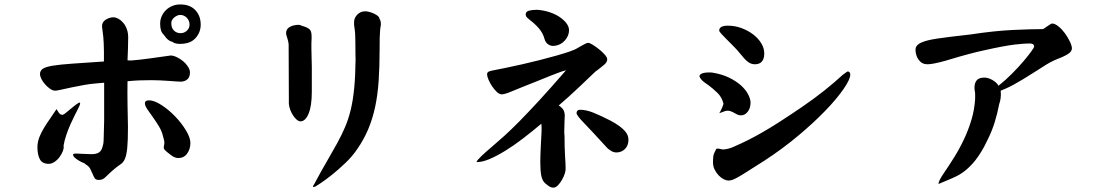

<svg xmlns="http://www.w3.org/2000/svg" viewBox="-20 -736 5040 874"><path d="M563.5 -565.4Q563.5 -540 562.5 -514.2Q561.5 -488.3 560.5 -461.9Q563.5 -460 579.6 -460.9Q595.7 -461.9 617.2 -464.4Q638.7 -466.8 663.1 -470.2Q687.5 -473.6 708.5 -476.6Q729.5 -479.5 743.2 -481.4Q756.8 -483.4 756.8 -483.4Q768.6 -483.4 784.2 -476.1Q799.8 -468.8 813 -458Q826.2 -447.3 835.4 -433.1Q844.7 -418.9 844.7 -406.2Q844.7 -384.8 832.5 -374.5Q820.3 -364.3 801.8 -364.3Q797.9 -364.3 783.2 -365.2Q768.6 -366.2 749 -367.7Q729.5 -369.1 708 -370.1Q686.5 -371.1 669.9 -371.1Q641.6 -371.1 615.2 -370.1Q588.9 -369.1 560.5 -366.2Q559.6 -311.5 560.5 -259.8Q561.5 -208 562.5 -157.2Q562.5 -93.8 559.1 -61Q555.7 -28.3 548.3 -12.2Q541 3.9 529.8 11.2Q518.6 18.6 502.9 31.2Q484.4 46.9 474.6 56.6Q464.8 66.4 458 72.3Q451.2 78.1 445.3 80.6Q439.5 83 429.7 83Q416 83 411.1 75.2Q406.2 67.4 401.9 56.6Q397.5 45.9 391.1 33.2Q384.8 20.5 369.1 11.7L365.2 7.8Q345.7 0 335 -7.3Q324.2 -14.6 319.3 -19.5Q314.5 -24.4 313.5 -27.8Q312.5 -31.2 312.5 -31.2Q312.5 -37.1 326.2 -37.1Q337.9 -37.1 358.4 -35.6Q378.9 -34.2 395.5 -34.2Q418 -34.2 429.7 -41.5Q441.4 -48.8 446.3 -66.4Q448.2 -73.2 449.7 -79.1Q451.2 -85 451.7 -96.7Q452.1 -108.4 452.6 -129.4Q453.1 -150.4 454.1 -188.5V-359.4L418.9 -356.4Q392.6 -354.5 362.3 -349.1Q332 -343.8 304.7 -337.9Q277.3 -332 257.3 -327.6Q237.3 -323.2 231.4 -323.2Q220.7 -323.2 209 -331.1Q197.3 -338.9 186.5 -350.6Q175.8 -362.3 168.9 -375.5Q162.1 -388.7 162.1 -399.4Q162.1 -414.1 174.8 -422.9Q187.5 -431.6 220.2 -437Q252.9 -442.4 309.1 -446.3Q365.2 -450.2 453.1 -456.1V-502Q453.1 -523.4 452.1 -539.6Q451.2 -555.7 450.2 -567.9Q449.2 -580.1 447.3 -591.3Q445.3 -602.5 444.3 -616.2Q444.3 -635.7 461.4 -646.5Q478.5 -657.2 496.1 -657.2Q506.8 -657.2 518.6 -650.9Q530.3 -644.5 540.5 -632.8Q550.8 -621.1 557.1 -604Q563.5 -586.9 563.5 -565.4ZM846.7 -85Q846.7 -57.6 832 -37.1Q817.4 -16.6 792 -16.6Q781.2 -16.6 772.5 -21Q763.7 -25.4 753.9 -33.2Q733.4 -48.8 729 -54.7Q724.6 -60.5 725.6 -66.4Q726.6 -72.3 728 -82.5Q729.5 -92.8 721.7 -117.2Q716.8 -138.7 703.6 -160.6Q690.4 -182.6 676.3 -202.1Q662.1 -221.7 650.9 -238.3Q639.6 -254.9 639.6 -265.6Q639.6 -279.3 658.2 -279.3Q681.6 -279.3 714.4 -258.3Q747.1 -237.3 776.4 -207Q805.7 -176.8 826.2 -143.1Q846.7 -109.4 846.7 -85ZM332 -234.4Q329.1 -228.5 320.3 -211.4Q311.5 -194.3 301.3 -171.4Q291 -148.4 282.2 -122.6Q273.4 -96.7 269.5 -74.2Q271.5 -62.5 266.1 -48.3Q260.7 -34.2 251 -21Q241.2 -7.8 228 1Q214.8 9.8 202.1 9.8Q172.9 9.8 161.6 -10.7Q150.4 -31.2 150.4 -65.4Q150.4 -88.9 158.7 -110.4Q167 -131.8 179.7 -152.8Q192.4 -173.8 207.5 -195.3Q222.7 -216.8 237.3 -239.3Q241.2 -233.4 244.6 -227.5Q248 -221.7 252.4 -217.8Q256.8 -213.9 262.2 -213.4Q267.6 -212.9 275.4 -218.8Q297.9 -237.3 314 -250.5Q330.1 -263.7 337.9 -267.6Q345.7 -271.5 344.7 -264.2Q343.8 -256.8 332 -234.4ZM893.6 -624Q893.6 -587.9 869.1 -561.5L860.4 -553.7Q837.9 -536.1 798.8 -536.1Q792 -536.1 785.6 -537.1Q779.3 -538.1 774.4 -540L763.7 -545.9Q750 -548.8 737.3 -562.5L723.6 -580.1Q709 -592.8 709 -628.9Q709 -646.5 716.3 -662.6Q723.6 -678.7 735.8 -690.4Q748 -702.1 764.6 -709Q781.2 -715.8 800.8 -715.8Q844.7 -715.8 869.1 -689.9Q893.6 -664.1 893.6 -624ZM842.8 -624Q842.8 -642.6 830.1 -655.3Q817.4 -668 800.8 -668Q787.1 -668 773.4 -656.7Q759.8 -645.5 759.8 -630.9Q759.8 -608.4 772 -596.7Q784.2 -585 801.8 -585Q818.4 -585 830.6 -596.2Q842.8 -607.4 842.8 -624Z M1707 -651.4Q1713.9 -641.6 1713.9 -625Q1713.9 -624 1712.9 -618.7Q1711.9 -613.3 1710.4 -600.1Q1709 -586.9 1708.5 -564.9Q1708 -543 1708 -509.8Q1708 -431.6 1703.6 -367.2Q1699.2 -302.7 1687.5 -248.5Q1675.8 -194.3 1656.2 -147.9Q1636.7 -101.6 1606.4 -57.6Q1584 -24.4 1552.2 5.9Q1520.5 36.1 1491.2 59.6Q1461.9 83 1440.4 97.2Q1418.9 111.3 1417 112.3Q1411.1 115.2 1406.2 115.2Q1401.4 115.2 1410.2 102.5Q1442.4 42 1468.8 -2.9Q1495.1 -47.9 1515.6 -85.4Q1536.1 -123 1551.3 -158.7Q1566.4 -194.3 1576.7 -236.8Q1586.9 -279.3 1592.3 -334Q1597.7 -388.7 1598.6 -464.8Q1598.6 -474.6 1598.1 -489.3Q1597.7 -503.9 1597.7 -541Q1597.7 -585 1594.2 -605Q1590.8 -625 1591.8 -635.7Q1591.8 -654.3 1606.4 -669.4Q1621.1 -684.6 1642.6 -684.6Q1650.4 -684.6 1661.6 -681.6Q1672.9 -678.7 1683.1 -673.8Q1693.4 -668.9 1700.2 -663.1Q1707 -657.2 1707 -651.4ZM1398.4 -559.6Q1397.5 -548.8 1397.5 -538.1Q1397.5 -527.3 1397.5 -517.6Q1397.5 -498 1398.4 -474.1Q1399.4 -450.2 1399.4 -430.7V-318.4Q1399.4 -253.9 1384.8 -218.8Q1370.1 -183.6 1347.7 -183.6Q1339.8 -183.6 1331.1 -190.9Q1322.3 -198.2 1314.5 -210Q1306.6 -221.7 1301.3 -235.8Q1295.9 -250 1294.9 -263.7V-285.2Q1294.9 -347.7 1294.4 -410.2Q1293.9 -472.7 1293.9 -535.2Q1292 -550.8 1287.1 -564.9Q1282.2 -579.1 1282.2 -585Q1282.2 -604.5 1299.8 -613.8Q1317.4 -623 1339.8 -623Q1345.7 -623 1355.5 -618.2Q1379.9 -611.3 1389.2 -602.5Q1398.4 -593.8 1398.4 -571.3Z M2570.3 -598.6Q2570.3 -573.2 2551.3 -551.8Q2532.2 -530.3 2503.9 -527.3Q2489.3 -525.4 2476.6 -533.2Q2463.9 -541 2459 -557.6Q2456.1 -568.4 2451.7 -578.1Q2447.3 -587.9 2439.9 -598.1Q2432.6 -608.4 2421.4 -619.6Q2410.2 -630.9 2391.6 -645.5Q2381.8 -653.3 2377.4 -658.2Q2373 -663.1 2373 -669.9Q2373 -683.6 2388.2 -687.5Q2403.3 -691.4 2424.8 -691.4Q2454.1 -689.5 2481 -680.7Q2507.8 -671.9 2527.3 -658.7Q2546.9 -645.5 2558.6 -629.9Q2570.3 -614.3 2570.3 -598.6ZM2840.8 -100.6Q2840.8 -73.2 2824.7 -57.6Q2808.6 -42 2786.1 -42Q2774.4 -42 2763.2 -48.3Q2752 -54.7 2744.1 -62.5Q2673.8 -139.6 2638.7 -175.8Q2603.5 -211.9 2604.5 -221.7Q2604.5 -227.5 2608.4 -231.9Q2612.3 -236.3 2620.1 -236.3Q2648.4 -236.3 2681.2 -223.1Q2713.9 -210 2757.8 -187.5Q2785.2 -172.9 2801.3 -160.6Q2817.4 -148.4 2826.2 -137.7Q2835 -127 2837.9 -117.7Q2840.8 -108.4 2840.8 -100.6ZM2549.8 -185.5Q2549.8 -166 2548.8 -149.9Q2547.9 -133.8 2549.8 -114.3Q2549.8 -63.5 2552.2 -25.9Q2554.7 11.7 2554.7 30.3Q2555.7 38.1 2551.3 52.7Q2546.9 67.4 2538.6 82Q2530.3 96.7 2520 107.4Q2509.8 118.2 2498 118.2Q2490.2 118.2 2482.4 113.8Q2474.6 109.4 2460.9 97.7Q2448.2 85.9 2443.8 63Q2439.5 40 2439.5 2.9Q2439.5 -24.4 2441.4 -63.5Q2443.4 -102.5 2445.3 -139.6Q2445.3 -148.4 2445.3 -156.7Q2445.3 -165 2444.3 -172.9Q2401.4 -136.7 2359.9 -105Q2318.4 -73.2 2280.3 -49.8Q2242.2 -26.4 2209 -12.2Q2175.8 2 2149.4 2Q2149.4 -2 2155.8 -9.3Q2162.1 -16.6 2172.4 -26.4Q2182.6 -36.1 2195.3 -47.4Q2208 -58.6 2220.7 -69.3Q2246.1 -90.8 2275.4 -117.2Q2304.7 -143.6 2343.8 -183.1Q2382.8 -222.7 2434.6 -278.8Q2486.3 -335 2556.6 -416Q2543.9 -413.1 2527.8 -407.2Q2511.7 -401.4 2488.3 -392.1Q2464.8 -382.8 2432.6 -369.6Q2400.4 -356.4 2355.5 -338.9L2297.9 -315.4Q2285.2 -310.5 2276.9 -308.6Q2268.6 -306.6 2263.7 -306.6Q2252.9 -306.6 2241.2 -317.9Q2229.5 -329.1 2219.7 -343.8Q2210 -358.4 2203.6 -373.5Q2197.3 -388.7 2197.3 -397.5Q2197.3 -406.2 2204.1 -409.7Q2210.9 -413.1 2221.7 -415Q2247.1 -419.9 2282.7 -427.2Q2318.4 -434.6 2357.4 -443.4Q2396.5 -452.1 2436.5 -462.4Q2476.6 -472.7 2511.2 -482.4Q2545.9 -492.2 2571.8 -501Q2597.7 -509.8 2609.4 -517.6Q2619.1 -523.4 2635.3 -532.2Q2651.4 -541 2657.2 -541Q2664.1 -541 2678.2 -532.2Q2692.4 -523.4 2707 -511.7Q2721.7 -500 2732.9 -487.3Q2744.1 -474.6 2744.1 -466.8Q2744.1 -453.1 2731.4 -442.4Q2718.8 -431.6 2705.1 -420.9L2690.4 -410.2L2612.3 -335.9Q2590.8 -315.4 2568.4 -295.4Q2545.9 -275.4 2523.4 -255.9Q2540 -245.1 2545.4 -234.4Q2550.8 -223.6 2550.8 -209Q2550.8 -205.1 2550.3 -197.8Q2549.8 -190.4 2549.8 -185.5Z M3459 -493.2Q3459 -443.4 3416 -443.4Q3405.3 -443.4 3396.5 -447.3Q3387.7 -451.2 3378.4 -459.5Q3369.1 -467.8 3358.9 -480.5Q3348.6 -493.2 3334 -509.8Q3326.2 -518.6 3313 -531.7Q3299.8 -544.9 3286.6 -558.1Q3273.4 -571.3 3263.7 -582Q3253.9 -592.8 3253.9 -596.7Q3253.9 -619.1 3293 -619.1Q3326.2 -619.1 3356 -607.9Q3385.7 -596.7 3408.7 -579.1Q3431.6 -561.5 3445.3 -539.1Q3459 -516.6 3459 -493.2ZM3396.5 -269.5Q3396.5 -244.1 3383.8 -227.5Q3371.1 -210.9 3352.5 -210.9Q3343.8 -210.9 3335.9 -214.8Q3328.1 -218.8 3320.3 -223.1Q3312.5 -227.5 3303.7 -230.5Q3294.9 -233.4 3284.2 -231.4Q3274.4 -228.5 3267.6 -225.6Q3264.6 -223.6 3261.2 -223.1Q3257.8 -222.7 3255.9 -221.7Q3252.9 -220.7 3251 -219.7Q3253.9 -219.7 3257.3 -225.6Q3260.7 -231.4 3264.2 -239.3Q3267.6 -247.1 3270.5 -254.4Q3273.4 -261.7 3273.4 -263.7Q3266.6 -293 3246.1 -313Q3225.6 -333 3203.1 -349.6Q3177.7 -366.2 3170.9 -376Q3164.1 -385.7 3164.1 -388.7Q3164.1 -396.5 3175.3 -401.4Q3186.5 -406.2 3208 -406.2Q3211.9 -406.2 3215.3 -406.2Q3218.8 -406.2 3223.6 -405.3Q3266.6 -398.4 3299.3 -382.3Q3332 -366.2 3353.5 -346.7Q3375 -327.1 3385.7 -306.2Q3396.5 -285.2 3396.5 -269.5ZM3850.6 -396.5Q3850.6 -375 3819.8 -330.6Q3789.1 -286.1 3736.3 -231.4Q3683.6 -176.8 3612.3 -117.2Q3541 -57.6 3460 -4.9Q3413.1 24.4 3385.3 42.5Q3357.4 60.5 3340.8 69.8Q3324.2 79.1 3314.5 82.5Q3304.7 85.9 3294.9 85.9Q3287.1 85.9 3274.9 80.1Q3262.7 74.2 3252 63Q3241.2 51.8 3233.4 36.6Q3225.6 21.5 3225.6 2.9Q3225.6 -13.7 3227.1 -24.9Q3228.5 -36.1 3239.3 -55.7Q3239.3 -59.6 3248 -59.6Q3252 -59.6 3259.3 -57.6Q3266.6 -55.7 3274.4 -55.7Q3285.2 -56.6 3296.9 -59.6Q3308.6 -62.5 3325.2 -70.3Q3354.5 -83 3383.8 -97.7Q3413.1 -112.3 3448.2 -132.3Q3483.4 -152.3 3526.9 -180.2Q3570.3 -208 3627.9 -247.1Q3686.5 -287.1 3732.9 -324.2Q3779.3 -361.3 3816.4 -395.5Q3823.2 -400.4 3829.1 -404.8Q3835 -409.2 3839.8 -411.1Q3850.6 -408.2 3850.6 -396.5Z M4528.3 -261.7Q4520.5 -220.7 4508.3 -180.7Q4496.1 -140.6 4475.6 -99.6L4460 -68.4Q4434.6 -21.5 4406.7 9.3Q4378.9 40 4349.6 57.6Q4338.9 64.5 4314.5 75.2Q4290 85.9 4252 101.6Q4252 87.9 4275.4 53.7Q4298.8 19.5 4323.2 -19.5Q4347.7 -58.6 4368.2 -102.1Q4388.7 -145.5 4402.3 -191.4Q4416 -237.3 4418.9 -286.1V-307.6Q4418.9 -314.5 4417.5 -320.8Q4416 -327.1 4416 -337.9Q4416 -358.4 4426.3 -370.6Q4436.5 -382.8 4460.9 -382.8Q4477.5 -382.8 4497.1 -372.1Q4516.6 -361.3 4525.4 -345.7Q4558.6 -372.1 4588.4 -402.3Q4618.2 -432.6 4640.1 -458.5Q4662.1 -484.4 4674.8 -502.4Q4687.5 -520.5 4687.5 -523.4Q4687.5 -538.1 4668 -538.1Q4656.2 -538.1 4640.1 -537.1Q4624 -536.1 4599.6 -533.2Q4575.2 -530.3 4541 -523.9Q4506.8 -517.6 4459 -506.8Q4444.3 -503.9 4429.2 -500Q4414.1 -496.1 4394.5 -491.2Q4375 -486.3 4348.1 -478.5Q4321.3 -470.7 4282.2 -459Q4225.6 -443.4 4202.1 -443.4Q4176.8 -443.4 4162.1 -463.4Q4147.5 -483.4 4147.5 -509.8Q4147.5 -522.5 4156.7 -531.2Q4166 -540 4180.7 -544.9Q4189.5 -548.8 4205.6 -552.7Q4221.7 -556.6 4247.1 -560.5Q4272.5 -564.5 4309.1 -568.8Q4345.7 -573.2 4397.5 -579.1Q4506.8 -595.7 4590.3 -599.6Q4673.8 -603.5 4726.6 -603.5Q4728.5 -603.5 4734.4 -607.4Q4740.2 -611.3 4747.1 -616.2Q4753.9 -621.1 4760.3 -625Q4766.6 -628.9 4769.5 -628.9Q4782.2 -628.9 4798.3 -615.7Q4814.5 -602.5 4827.6 -584.5Q4840.8 -566.4 4850.1 -546.9Q4859.4 -527.3 4859.4 -515.6Q4859.4 -501 4840.3 -489.3Q4821.3 -477.5 4780.3 -461.9Q4762.7 -454.1 4742.7 -441.9Q4722.7 -429.7 4699.2 -414.1Q4661.1 -389.6 4635.7 -374.5Q4610.4 -359.4 4592.3 -349.6Q4574.2 -339.8 4561 -334Q4547.9 -328.1 4535.2 -323.2Q4535.2 -319.3 4535.6 -314.5Q4536.1 -309.6 4536.1 -304.7Q4536.1 -297.9 4534.7 -287.1Q4533.2 -276.4 4528.3 -261.7Z"/></svg>

Font: JasonHandwriting1
Style: Regular
Weight: 400
Version: Version 1.48.20